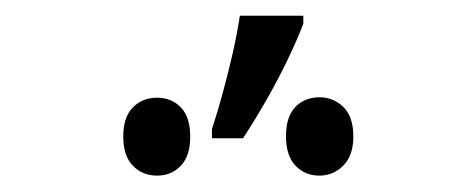

<svg xmlns="http://www.w3.org/2000/svg" viewBox="-20 -832 587 238"><path d="M356 -812.5V-802.7Q348.6 -783.2 336.7 -758.3Q324.7 -733.4 310.1 -707.8Q295.4 -682.1 281.2 -660.6H242.7V-671.9Q249.5 -692.4 256.3 -717.5Q263.2 -742.7 268.8 -767.6Q274.4 -792.5 277.3 -812.5ZM174.8 -710.9Q192.4 -710.9 204.1 -699Q215.8 -687 215.8 -662.6Q215.8 -638.7 204.1 -626.5Q192.4 -614.3 174.8 -614.3Q156.7 -614.3 144.8 -626.5Q132.8 -638.7 132.8 -662.6Q132.8 -687 144.8 -699Q156.7 -710.9 174.8 -710.9ZM376 -711.4Q393.1 -711.4 405.5 -699.5Q418 -687.5 418 -662.6Q418 -639.2 405.5 -626.7Q393.1 -614.3 376 -614.3Q357.9 -614.3 346.2 -626.7Q334.5 -639.2 334.5 -663.1Q334.5 -687.5 346.2 -699.5Q357.9 -711.4 376 -711.4Z"/></svg>

Font: Open Sans SemiCondensed
Style: Regular
Weight: 400
Width: 4
Designer: Monotype Design Team
Foundry: Monotype Imaging Inc.
Version: Version 3.000